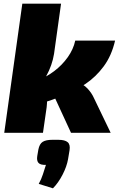

<svg xmlns="http://www.w3.org/2000/svg" viewBox="-20 -720 649 1041"><path d="M311 -700 273 -428Q268 -397 257.5 -367Q247 -337 230 -306Q232 -270 234.5 -222.5Q237 -175 233 -139L213 0H3L101 -700ZM604 -500Q585 -418 542.5 -360.5Q500 -303 443.5 -265Q387 -227 324.5 -202Q262 -177 203 -160L183 -284Q231 -302 274 -334.5Q317 -367 347.5 -410Q378 -453 388 -500ZM393 -279Q432 -264 454.5 -240Q477 -216 489 -189L580 0H365L259 -230ZM296 38Q332 38 347 51Q362 64 357 95L349 143Q342 183 319 227.5Q296 272 267 301L190 277Q204 252 212.5 225.5Q221 199 229 174Q199 175 188.5 163Q178 151 182 126L188 91Q194 60 211.5 49Q229 38 264 38Z"/></svg>

Font: Exo 2 Black
Style: Italic
Weight: 900
Italic angle: -8°
Designer: Natanael Gama
Foundry: Natanael Gama
Version: Version 2.010